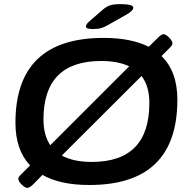

<svg xmlns="http://www.w3.org/2000/svg" viewBox="-20 -891 917 932"><path d="M112 21Q105 21 95 13.5Q85 6 77 -4Q69 -14 69 -24Q69 -31 80 -42L126 -88Q55 -163 55 -295Q55 -707 483 -707Q617 -707 702 -664L747 -708Q763 -725 774 -725Q781 -725 791 -717.5Q801 -710 809 -699.5Q817 -689 817 -680Q817 -672 806 -661L764 -619Q841 -544 841 -407Q841 7 414 7Q272 7 186 -42L140 5Q123 21 112 21ZM191 -311Q191 -235 224 -186L607 -569Q553 -595 471 -595Q191 -595 191 -311ZM426 -105Q705 -105 705 -391Q705 -473 667 -522L280 -136Q336 -105 426 -105ZM430 -750Q397 -750 397 -762Q397 -772 411 -785L479 -844Q496 -859 514 -865Q532 -871 564 -871Q627 -871 627 -854Q627 -838 590 -818L505 -770Q486 -759 470.5 -754.5Q455 -750 430 -750Z"/></svg>

Font: Asap Expanded Expanded SemiBold
Style: Italic
Weight: 600
Width: 7
Italic angle: -6°
Designer: Pablo Cosgaya
Foundry: Omnibus-Type
Version: Version 3.001; ttfautohint (v1.8.4.7-5d5b)